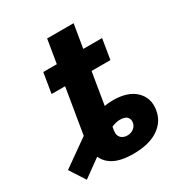

<svg xmlns="http://www.w3.org/2000/svg" viewBox="-240 -793 867 920"><g transform="rotate(-30 194.0 -333.0)"><path d="M234.3 10Q165.3 10 125.6 -12.1Q85.9 -34.2 72.4 -74.5Q58.9 -114.7 67.7 -168.4L89.2 -299.1H235.9L208.4 -135Q204.1 -108 217.5 -94.4Q230.9 -80.8 252.9 -80.8Q272.8 -80.8 287.8 -92Q302.8 -103.1 305.7 -121.5Q308.6 -138.4 298.9 -150.4Q289.2 -162.5 265.4 -164.1Q250.4 -165.4 234 -161.2Q217.5 -157 195.9 -145.6Q174.3 -134.3 143.3 -113.7L-22.1 5.6L-77.2 -79.7L82.7 -192.9Q123.4 -222.4 173.8 -242.2Q224.2 -261.9 275.5 -261.9Q359.1 -261.9 400.9 -220.8Q442.7 -179.7 432.4 -117Q422.6 -57.5 371.3 -23.7Q320.1 10 234.3 10ZM72 -194.1 151.6 -675.8H298L218.4 -194.1ZM36.9 -434.5 55.2 -545.9H380.6L362.4 -434.5Z"/></g></svg>

Font: Inter
Style: Italic
Weight: 400
Italic angle: -9.3988°
Designer: Rasmus Andersson
Foundry: rsms
Version: Version 4.001;git-66647c0bb